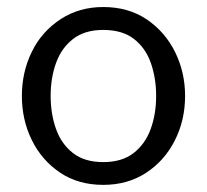

<svg xmlns="http://www.w3.org/2000/svg" viewBox="-20 -514 586 544"><path d="M272.5 9.8Q201.7 9.8 149.9 -25.1Q98.1 -60.1 70.1 -117.2Q42 -174.3 42 -242.2Q42 -309.6 70.1 -367.2Q98.1 -424.8 152.8 -460.4Q205.1 -494.1 272.5 -494.1Q343.8 -494.1 395.8 -459Q447.8 -423.8 476.1 -366.5Q504.4 -309.1 504.4 -242.2Q504.4 -173.3 475.3 -116Q446.3 -58.6 394 -24.4Q341.8 9.8 272.5 9.8ZM272.5 -54.7Q325.2 -54.7 358.2 -80.1Q391.1 -105.5 406.7 -147.9Q422.4 -190.4 422.4 -242.2Q422.4 -292.5 407.5 -335.2Q392.6 -377.9 359.6 -403.6Q326.7 -429.2 272.5 -429.2Q220.2 -429.2 187.3 -403.8Q154.3 -378.4 138.9 -335.9Q123.5 -293.5 123.5 -242.2Q123.5 -191.4 138.7 -148.7Q153.8 -106 186.8 -80.3Q219.7 -54.7 272.5 -54.7Z"/></svg>

Font: Acari Sans
Style: Regular
Weight: 400
Designer: Alfredo Marco Pradil and Stefan Peev
Foundry: Hanken Design Co.
Version: Version 1.045;February 4, 2021;FontCreator 13.0.0.2655 64-bi